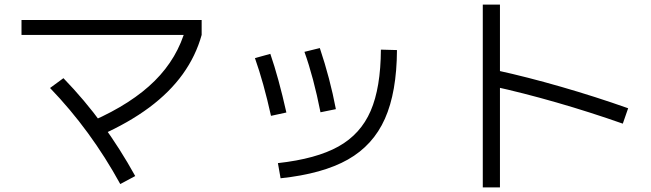

<svg xmlns="http://www.w3.org/2000/svg" viewBox="-20 -775 2852 841"><path d="M793.9 -652.3 863.3 -622.1Q837.9 -530.3 780.8 -450.7Q723.6 -371.1 633.8 -304.2Q543.9 -237.3 420.9 -182.6L384.8 -245.1Q557.6 -321.3 657.7 -420.9Q757.8 -520.5 793.9 -652.3ZM199.2 -389.6 257.8 -432.6Q350.6 -336.9 428.2 -230.5Q505.9 -124 572.3 -3.9L506.8 31.2Q377.9 -204.1 199.2 -389.6ZM74.2 -687.5H863.3V-622.1H74.2Z M1648.4 -557.6 1718.8 -555.7Q1717.8 -371.1 1666 -254.9Q1614.3 -138.7 1503.9 -76.2Q1393.6 -13.7 1209 5.9L1197.3 -60.5Q1365.2 -79.1 1462.4 -133.3Q1559.6 -187.5 1603.5 -289.1Q1647.5 -390.6 1648.4 -557.6ZM1096.7 -520.5 1164.1 -539.1Q1200.2 -434.6 1234.4 -282.2L1167 -267.6Q1134.8 -413.1 1096.7 -520.5ZM1313.5 -547.9 1380.9 -564.5Q1425.8 -430.7 1451.2 -296.9L1383.8 -283.2Q1353.5 -436.5 1313.5 -547.9Z M2137.7 -397.5 2156.2 -466.8Q2290 -437.5 2439 -394.5Q2587.9 -351.6 2731.4 -300.8L2708 -233.4Q2563.5 -284.2 2417.5 -326.2Q2271.5 -368.2 2137.7 -397.5ZM2094.7 -754.9H2169.9V45.9H2094.7Z"/></svg>

Font: WEMIX Pretendard Variable
Style: Regular
Weight: 400
Designer: Base glyphs from Inter by Rasmus Andersson; Hangeul glyphs from Noto Sans CJK(Source Han Sans) by Jang Soo-young and Kan
Foundry: Kil Hyung-jin
Version: Version 1.000;Glyphs 3.2 (3208)